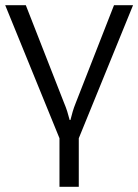

<svg xmlns="http://www.w3.org/2000/svg" viewBox="-22 -550 530 736"><path d="M206 166H280V-20L488 -530H415L269 -157C258 -130 254 -113 248 -90H245C239 -113 234 -131 223 -157L77 -530H-2L206 -20Z"/></svg>

Font: Cheyenne Sans Light
Style: Regular
Weight: 300
Designer: The Public Sans project authors (U.S. Web Design System), Libre Franklin designed by Pablo Impallari and Rodrigo Fuenzal
Foundry: The Cheyenne Sans Project Authors
Version: Version 2.007